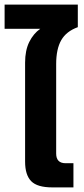

<svg xmlns="http://www.w3.org/2000/svg" viewBox="-38 -814 366 834"><path d="M189 0Q124 0 97.5 -27Q71 -54 71 -112V-542Q71 -595 89 -631.5Q107 -668 137 -689H-18V-794H300V-696Q250 -678 228 -639.5Q206 -601 206 -536V-147Q206 -105 247 -105H281V0Z"/></svg>

Font: Kanit Medium
Style: Regular
Weight: 500
Designer: Katatrad Team
Foundry: CadsonDemak
Version: Version 2.000; ttfautohint (v1.8.3)